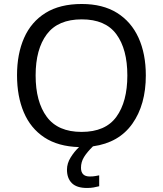

<svg xmlns="http://www.w3.org/2000/svg" viewBox="-20 -728 817 963"><path d="M386.2 113.3Q386.2 157.2 430.2 157.2Q446.8 157.2 458.3 155Q469.7 152.8 477.5 151.4V206.1Q463.4 209.5 449.5 212.2Q435.5 214.8 416.5 214.8Q364.7 214.8 340.3 190.4Q315.9 166 315.9 123Q315.9 91.3 334.5 61.5Q353 31.7 376.5 9.8Q271.5 6.8 202.4 -38.8Q133.3 -84.5 99.4 -164.6Q65.4 -244.6 65.4 -350.6Q65.4 -457.5 100.8 -537.8Q136.2 -618.2 208.3 -663.1Q280.3 -708 390.1 -708Q495.1 -708 566.7 -663.6Q638.2 -619.1 674.8 -538.6Q711.4 -458 711.4 -349.6Q711.4 -203.1 644 -107.7Q576.7 -12.2 446.3 5.9Q416.5 35.2 401.4 59.8Q386.2 84.5 386.2 113.3ZM158.7 -349.6Q158.7 -217.8 214.6 -142.1Q270.5 -66.4 389.2 -66.4Q508.8 -66.4 563.7 -142.1Q618.7 -217.8 618.7 -349.6Q618.7 -481.4 563.7 -556.2Q508.8 -630.9 390.1 -630.9Q271 -630.9 214.8 -556.2Q158.7 -481.4 158.7 -349.6Z"/></svg>

Font: Lunasima
Style: Regular
Weight: 400
Designer: The DocRepair Project, Monotype Design Team
Foundry: Google
Version: Version 2.009